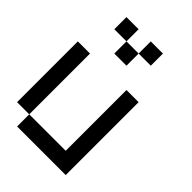

<svg xmlns="http://www.w3.org/2000/svg" viewBox="-259 -1009 1117 1117"><g transform="rotate(45 300.0 -450.0)"><path d="M0 -100V-600H100V-100ZM100 -100H400V-600H500V0H100ZM100 -800V-900H200V-800ZM200 -700V-800H300V-700ZM300 -800V-900H400V-800Z"/></g></svg>

Font: Galmuri9 Regular
Style: Regular
Weight: 400
Designer: Lee Minseo (quiple)
Version: Version 2.399;hotconv 1.1.1;makeotfexe 2.6.0 DEVELOPMENT